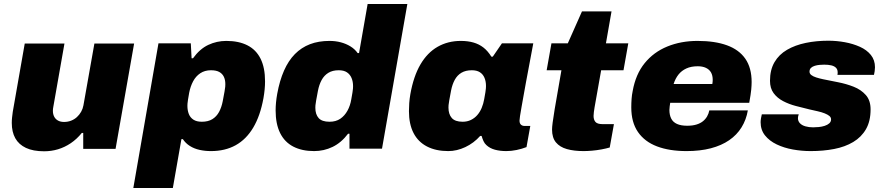

<svg xmlns="http://www.w3.org/2000/svg" viewBox="-20 -745 4430 962"><path d="M201 13Q146 13 110 -4Q74 -21 56.5 -52.5Q39 -84 39 -129Q39 -143 40.5 -156.5Q42 -170 44 -185L104 -527H303L247 -209Q246 -204 245.5 -199.5Q245 -195 245 -190Q245 -173 251.5 -160.5Q258 -148 270.5 -141Q283 -134 301 -134Q320 -134 336.5 -140.5Q353 -147 365.5 -158.5Q378 -170 386.5 -185Q395 -200 398 -217L453 -527H652L559 1H397V-79H390Q365 -48 334.5 -27.5Q304 -7 270.5 3Q237 13 201 13Z M648 197 774 -528H936L940 -453H947Q981 -500 1023.5 -520Q1066 -540 1114 -540Q1176 -540 1219.5 -518Q1263 -496 1285.5 -451Q1308 -406 1308 -337Q1308 -318 1306 -297Q1304 -276 1300 -253Q1284 -165 1249 -106Q1214 -47 1161 -17.5Q1108 12 1037 12Q1007 12 980 6Q953 0 931.5 -13.5Q910 -27 896 -48H889L846 197ZM991 -135Q1023 -135 1044 -148Q1065 -161 1077.5 -184Q1090 -207 1096 -238Q1102 -270 1105 -286.5Q1108 -303 1108.5 -310.5Q1109 -318 1109 -323Q1109 -345 1101.5 -360.5Q1094 -376 1078.5 -384.5Q1063 -393 1037 -393Q1006 -393 983.5 -378Q961 -363 947.5 -337.5Q934 -312 928 -281Q924 -259 922 -246Q920 -233 919.5 -226.5Q919 -220 919 -215Q919 -192 926 -174Q933 -156 949 -145.5Q965 -135 991 -135Z M1554 12Q1493 12 1449.5 -10.5Q1406 -33 1383.5 -78.5Q1361 -124 1361 -192Q1361 -211 1363 -232Q1365 -253 1369 -275Q1381 -341 1403 -391Q1425 -441 1457.5 -474Q1490 -507 1533 -523.5Q1576 -540 1631 -540Q1661 -540 1687.5 -533Q1714 -526 1736 -512.5Q1758 -499 1772 -479H1779L1822 -725H2021L1894 0H1731V-75H1724Q1690 -30 1646.5 -9Q1603 12 1554 12ZM1631 -135Q1663 -135 1685 -150Q1707 -165 1721 -190.5Q1735 -216 1740 -247Q1744 -269 1746 -281.5Q1748 -294 1748.5 -301Q1749 -308 1749 -313Q1749 -336 1741.5 -354Q1734 -372 1718.5 -382.5Q1703 -393 1677 -393Q1646 -393 1625 -380Q1604 -367 1591.5 -344Q1579 -321 1573 -290Q1567 -258 1564 -241.5Q1561 -225 1560.5 -217.5Q1560 -210 1560 -205Q1560 -172 1576.5 -153.5Q1593 -135 1631 -135Z M2226 12Q2164 12 2119.5 -11Q2075 -34 2052 -78.5Q2029 -123 2029 -188Q2029 -207 2030.5 -228.5Q2032 -250 2036 -273Q2052 -363 2086.5 -422Q2121 -481 2172.5 -510.5Q2224 -540 2289 -540Q2324 -540 2352 -532Q2380 -524 2402 -507Q2424 -490 2442 -461H2449L2495 -528H2652L2628 -400Q2622 -368 2615.5 -333.5Q2609 -299 2603.5 -267Q2598 -235 2593 -208Q2588 -181 2585.5 -163.5Q2583 -146 2583 -141Q2583 -127 2590 -120.5Q2597 -114 2608 -114H2637L2618 -8Q2595 1 2568.5 6.5Q2542 12 2517 12Q2485 12 2459.5 5Q2434 -2 2417 -18Q2408 -26 2402.5 -38Q2397 -50 2393 -64H2386Q2354 -28 2311.5 -8Q2269 12 2226 12ZM2298 -135Q2321 -135 2339.5 -144Q2358 -153 2371.5 -168.5Q2385 -184 2393.5 -204.5Q2402 -225 2406 -248Q2410 -270 2412 -282.5Q2414 -295 2414.5 -302Q2415 -309 2415 -314Q2415 -337 2407.5 -355Q2400 -373 2384.5 -383Q2369 -393 2344 -393Q2313 -393 2292 -380.5Q2271 -368 2258.5 -345Q2246 -322 2240 -291Q2234 -259 2231 -242.5Q2228 -226 2227.5 -218.5Q2227 -211 2227 -206Q2227 -173 2243.5 -154Q2260 -135 2298 -135Z M2904 12Q2856 12 2820.5 2Q2785 -8 2765.5 -31.5Q2746 -55 2746 -96Q2746 -108 2749 -131Q2752 -154 2759 -197L2793 -393H2719L2743 -528H2825L2896 -688H3044L3016 -528H3128L3104 -393H2992L2959 -207Q2957 -194 2955.5 -183.5Q2954 -173 2954 -164Q2954 -145 2963.5 -134Q2973 -123 3000 -123H3056L3035 -6Q3018 -1 2994 3.5Q2970 8 2946 10Q2922 12 2904 12Z M3420 12Q3334 12 3272 -11.5Q3210 -35 3176.5 -83.5Q3143 -132 3143 -207Q3143 -229 3144.5 -249.5Q3146 -270 3150 -289Q3165 -373 3210 -428.5Q3255 -484 3323.5 -512Q3392 -540 3475 -540Q3562 -540 3622.5 -518Q3683 -496 3714.5 -450.5Q3746 -405 3746 -334Q3746 -318 3744 -296Q3742 -274 3734 -230H3338Q3337 -223 3335.5 -212.5Q3334 -202 3334 -194Q3334 -169 3343 -151Q3352 -133 3372 -124Q3392 -115 3423 -115Q3450 -115 3469.5 -121Q3489 -127 3502 -137.5Q3515 -148 3523 -162Q3531 -176 3534 -192H3727Q3719 -145 3695.5 -107Q3672 -69 3633.5 -42.5Q3595 -16 3541.5 -2Q3488 12 3420 12ZM3355 -324H3549Q3550 -329 3550.5 -335Q3551 -341 3551 -345Q3551 -367 3542.5 -382Q3534 -397 3517 -405Q3500 -413 3476 -413Q3443 -413 3419 -402Q3395 -391 3379.5 -371.5Q3364 -352 3355 -324Z M4042 12Q3997 12 3952.5 4Q3908 -4 3871.5 -21.5Q3835 -39 3813 -66.5Q3791 -94 3791 -133Q3791 -141 3793 -153Q3795 -165 3797 -172H3982Q3980 -167 3979 -162Q3978 -157 3978 -153Q3978 -138 3988 -127.5Q3998 -117 4015.5 -112Q4033 -107 4054 -107Q4067 -107 4082.5 -108.5Q4098 -110 4112 -114.5Q4126 -119 4135 -127Q4144 -135 4144 -147Q4144 -157 4135.5 -164Q4127 -171 4112 -177Q4097 -183 4077 -187.5Q4057 -192 4035 -197Q4002 -205 3967.5 -214Q3933 -223 3903.5 -238.5Q3874 -254 3856 -278.5Q3838 -303 3838 -340Q3838 -395 3860.5 -433.5Q3883 -472 3923.5 -495.5Q3964 -519 4017 -530Q4070 -541 4130 -541Q4172 -541 4213 -533.5Q4254 -526 4288.5 -510.5Q4323 -495 4343.5 -469.5Q4364 -444 4364 -408Q4364 -399 4362.5 -388.5Q4361 -378 4359 -370H4176Q4177 -375 4177 -378Q4177 -381 4177 -383Q4177 -397 4168.5 -405.5Q4160 -414 4145 -417.5Q4130 -421 4110 -421Q4100 -421 4087.5 -420Q4075 -419 4063 -415.5Q4051 -412 4043.5 -405Q4036 -398 4036 -386Q4036 -376 4045 -369Q4054 -362 4069.5 -357Q4085 -352 4104 -348Q4138 -341 4179 -333Q4220 -325 4257 -310.5Q4294 -296 4318 -269Q4342 -242 4342 -197Q4342 -138 4319 -98Q4296 -58 4255 -33.5Q4214 -9 4159.5 1.5Q4105 12 4042 12Z"/></svg>

Font: Archivo SemiBold Black
Style: Italic
Weight: 900
Italic angle: -10°
Version: Version 2.001